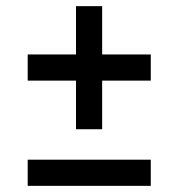

<svg xmlns="http://www.w3.org/2000/svg" viewBox="-20 -604 580 624"><path d="M227 -184V-342H70V-427H227V-584H312V-427H470V-342H312V-184ZM70 0V-85H470V0Z"/></svg>

Font: Saira Thin Medium
Style: Regular
Weight: 500
Version: Version 1.101